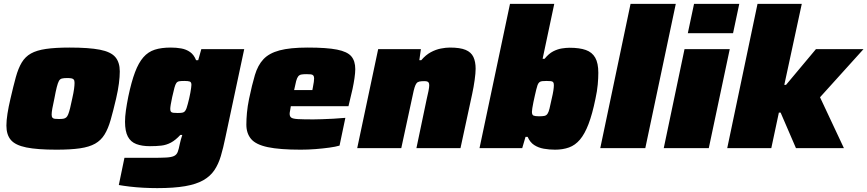

<svg xmlns="http://www.w3.org/2000/svg" viewBox="-20 -763 4468 989"><path d="M271 8Q172 8 115.5 -3.5Q59 -15 36 -42Q13 -69 13 -116Q13 -142 18.5 -177.5Q24 -213 34 -255Q49 -320 61.5 -365.5Q74 -411 92 -441Q110 -471 139.5 -487.5Q169 -504 217 -511Q265 -518 338 -518Q438 -518 494.5 -507Q551 -496 574 -469Q597 -442 597 -395Q597 -368 592.5 -333Q588 -298 578 -255Q563 -191 550 -145.5Q537 -100 518.5 -70Q500 -40 470 -23Q440 -6 392 1Q344 8 271 8ZM284 -150Q298 -150 306.5 -151.5Q315 -153 321 -158Q327 -163 331.5 -174.5Q336 -186 341 -205.5Q346 -225 352 -255Q359 -286 361.5 -305Q364 -324 364 -336Q364 -348 360 -353Q356 -358 347.5 -359.5Q339 -361 326 -361Q309 -361 299 -358.5Q289 -356 283.5 -346Q278 -336 272.5 -314.5Q267 -293 260 -255Q253 -224 249.5 -204Q246 -184 246 -173Q246 -162 250 -157Q254 -152 262.5 -151Q271 -150 284 -150Z M790 206Q755 206 717.5 204Q680 202 647 198Q614 194 592 190L621 50Q644 50 667 50Q690 50 713 50Q736 50 759 50Q808 50 835.5 48.5Q863 47 876.5 40.5Q890 34 895.5 19.5Q901 5 906 -21Q908 -32 911.5 -43.5Q915 -55 919 -68H909Q884 -41 860.5 -28.5Q837 -16 811.5 -13Q786 -10 752 -10Q711 -10 682 -21Q653 -32 638.5 -59.5Q624 -87 624 -136Q624 -162 628.5 -194Q633 -226 641 -266Q657 -342 675.5 -391Q694 -440 718.5 -468Q743 -496 777 -507Q811 -518 860 -518Q888 -518 913.5 -513.5Q939 -509 959 -495Q979 -481 990 -453H1001L1017 -510H1238L1141 -55Q1130 -1 1117.5 41Q1105 83 1084 114Q1063 145 1027 165.5Q991 186 933.5 196Q876 206 790 206ZM895 -181Q910 -181 918.5 -182.5Q927 -184 932 -189.5Q937 -195 941 -206Q944 -215 947.5 -228Q951 -241 954.5 -256Q958 -271 960.5 -285Q963 -299 964.5 -310Q966 -321 966 -326Q966 -340 957.5 -343Q949 -346 930 -346Q913 -346 903.5 -344.5Q894 -343 888.5 -335.5Q883 -328 878.5 -311Q874 -294 867 -263Q862 -240 859.5 -224.5Q857 -209 857 -202Q857 -192 860.5 -187.5Q864 -183 873 -182Q882 -181 895 -181Z M1529 8Q1421 8 1359.5 -5Q1298 -18 1273.5 -47Q1249 -76 1249 -121Q1249 -149 1252 -182Q1255 -215 1263 -254Q1278 -326 1293 -376.5Q1308 -427 1337 -458Q1366 -489 1420 -503.5Q1474 -518 1565 -518Q1663 -518 1716 -507.5Q1769 -497 1789.5 -473Q1810 -449 1810 -407Q1810 -388 1806 -360.5Q1802 -333 1796 -305Q1790 -277 1784 -254L1775 -216H1478Q1477 -206 1474.5 -194.5Q1472 -183 1472 -177Q1472 -163 1480.5 -157Q1489 -151 1515 -149.5Q1541 -148 1594 -148Q1612 -148 1639 -149Q1666 -150 1697 -151.5Q1728 -153 1759 -156L1729 -13Q1709 -7 1676 -2.5Q1643 2 1605 5Q1567 8 1529 8ZM1495 -299H1589L1592 -315Q1595 -331 1596.5 -341Q1598 -351 1598 -359Q1598 -369 1594 -374Q1590 -379 1581.5 -380Q1573 -381 1559 -381Q1541 -381 1531.5 -379Q1522 -377 1516 -369.5Q1510 -362 1505.5 -345.5Q1501 -329 1495 -299Z M1820 0 1928 -510H2148L2140 -453H2150Q2173 -480 2199 -494Q2225 -508 2251 -513Q2277 -518 2297 -518Q2350 -518 2378.5 -506Q2407 -494 2418.5 -469.5Q2430 -445 2430 -409Q2430 -387 2425 -351Q2420 -315 2412 -278L2352 0H2125L2178 -253Q2183 -273 2187 -293.5Q2191 -314 2191 -323Q2191 -333 2188 -337.5Q2185 -342 2179.5 -343.5Q2174 -345 2165 -345Q2150 -345 2140.5 -343Q2131 -341 2125.5 -334Q2120 -327 2115.5 -312.5Q2111 -298 2106 -273L2047 0Z M2839 8Q2809 8 2781 3Q2753 -2 2731.5 -16Q2710 -30 2698 -58H2687L2670 0H2450L2607 -743H2835L2775 -460H2785Q2807 -487 2829.5 -498.5Q2852 -510 2874 -513.5Q2896 -517 2914 -517Q2965 -517 2997.5 -505.5Q3030 -494 3046 -466Q3062 -438 3062 -388Q3062 -361 3059 -327.5Q3056 -294 3047 -253Q3031 -175 3011.5 -124Q2992 -73 2967.5 -44Q2943 -15 2911 -3.5Q2879 8 2839 8ZM2757 -164Q2774 -164 2784 -166Q2794 -168 2800 -176.5Q2806 -185 2810.5 -203.5Q2815 -222 2822 -255Q2828 -280 2830.5 -297Q2833 -314 2833 -324Q2833 -335 2829.5 -339.5Q2826 -344 2817.5 -345Q2809 -346 2795 -346Q2782 -346 2773 -345Q2764 -344 2758.5 -339.5Q2753 -335 2749 -325Q2746 -317 2742.5 -302.5Q2739 -288 2735 -270.5Q2731 -253 2727.5 -236Q2724 -219 2722 -206Q2720 -193 2720 -187Q2720 -171 2728.5 -167.5Q2737 -164 2757 -164Z M3072 0 3228 -743H3461L3304 0Z M3523 -592 3555 -743H3788L3756 -592ZM3399 0 3506 -510H3739L3631 0Z M3726 0 3882 -743H4110L4020 -326H4029L4183 -510H4428L4204 -262L4327 0H4080L4001 -183H3992L3953 0Z"/></svg>

Font: Saira SemiExpanded Black
Style: Italic
Weight: 900
Width: 6
Italic angle: -12°
Designer: Hector Gatti with collaboration of the Omnibus-Type team
Foundry: Omnibus-Type
Version: Version 1.101